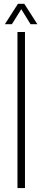

<svg xmlns="http://www.w3.org/2000/svg" viewBox="-20 -964 218 984"><path d="M69.5 0V-800H108V0ZM5 -840 72 -944.5H104.5L171.5 -840H136.5L89 -917L41 -840Z"/></svg>

Font: Big Shoulders Thin
Style: Regular
Weight: 100
Version: Version 2.002